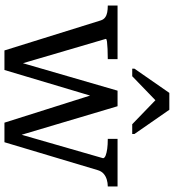

<svg xmlns="http://www.w3.org/2000/svg" viewBox="21 -803 782 864"><g transform="rotate(90 412.0 -371.0)"><path d="M418 -412 402 -411 532 0H620L746 -421Q751 -437 762 -446.5Q773 -456 788 -460.5Q803 -465 818 -465H819V-509H605V-465H607Q631 -465 649.5 -462.5Q668 -460 679.5 -455.5Q691 -451 692 -444L582 -62H591L458 -509H388L258 -61H271L155 -456Q155 -460 167.5 -461.5Q180 -463 200.5 -464Q221 -465 244 -465H246V-509H5V-465H6Q22 -465 35.5 -462.5Q49 -460 58.5 -453Q68 -446 72 -433L207 0H295ZM474 -742H398L289 -585V-575H323L441 -689H421L539 -575H583V-585Z"/></g></svg>

Font: Roboto Serif 28pt
Style: Regular
Weight: 400
Designer: Greg Gazdowicz
Foundry: Commercial Type
Version: Version 1.008